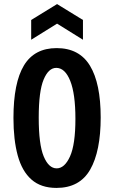

<svg xmlns="http://www.w3.org/2000/svg" viewBox="-20 -909 560 942"><path d="M257 13Q181 13 134.5 -28Q88 -69 67 -146Q46 -223 46 -330Q46 -503 97.5 -588Q149 -673 258 -673Q369 -673 421.5 -586.5Q474 -500 474 -333Q474 -167 422.5 -77Q371 13 257 13ZM258 -83Q297 -83 323.5 -141.5Q350 -200 350 -326Q350 -449 324.5 -512.5Q299 -576 256 -576Q218 -576 194 -518.5Q170 -461 170 -332Q170 -200 194.5 -141.5Q219 -83 258 -83ZM133 -714V-811L260 -889L387 -811V-714L260 -793Z"/></svg>

Font: Bricolage Grotesque 12pt Condensed SemiBold
Style: Regular
Weight: 600
Width: 3
Designer: Mathieu Triay
Foundry: Atelier Triay
Version: Version 1.001; ttfautohint (v1.8.4.7-5d5b);gftools[0.9.33.de